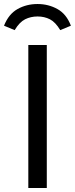

<svg xmlns="http://www.w3.org/2000/svg" viewBox="-55 -936 373 956"><path d="M86 0V-712H178V0ZM132 -916Q186 -916 231 -891Q276 -866 298 -808L245 -786Q221 -826 193.5 -840Q166 -854 132 -854Q98 -854 70 -840Q42 -826 18 -786L-35 -808Q-12 -866 32.5 -891Q77 -916 132 -916Z"/></svg>

Font: Muli Medium
Style: Regular
Weight: 500
Designer: Vernon Adams
Foundry: Vernon Adams
Version: Version 2.100; ttfautohint (v1.8.1.43-b0c9)